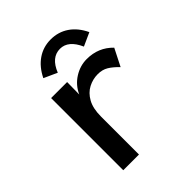

<svg xmlns="http://www.w3.org/2000/svg" viewBox="-186 -762 873 873"><g transform="rotate(-45 250.0 -326.0)"><path d="M99 1V-463H202L201 -384Q220 -426 258 -450Q296 -474 339 -474Q414 -474 464 -422L422 -339Q398 -364 376.5 -377Q355 -390 326 -390Q294 -390 265 -375Q236 -360 218 -327.5Q200 -295 200 -243V1ZM202 -523 138 -552Q162 -601 200 -627Q238 -653 286 -653Q335 -653 373 -627Q411 -601 434 -552L370 -523Q339 -593 286 -593Q230 -593 202 -523Z"/></g></svg>

Font: Inconsolata SemiBold
Style: Regular
Weight: 600
Monospace: yes
Designer: Raph Levien, Cyreal, Brenton Simpson
Foundry: Raph Levien, Cyreal, Google
Version: Version 3.100; ttfautohint (v1.8.4.7-5d5b)